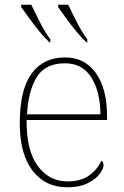

<svg xmlns="http://www.w3.org/2000/svg" viewBox="-20 -786 529 816"><path d="M266 10Q173 10 118.5 -60.5Q64 -131 64 -262Q64 -404 114 -473Q164 -542 257 -542Q340 -542 387.5 -475.5Q435 -409 435 -290V-276H93Q92 -146 140.5 -80.5Q189 -15 267 -15Q324 -15 359 -40.5Q394 -66 411 -103Q420 -97 420 -85Q420 -68 402.5 -45.5Q385 -23 351 -6.5Q317 10 266 10ZM407 -300Q406 -397 368 -457Q330 -517 256 -517Q172 -517 136 -458Q100 -399 95 -300ZM347 -606Q327 -625 303.5 -653.5Q280 -682 259.5 -710.5Q239 -739 227 -756V-766H270Q286 -732 307.5 -690Q329 -648 351 -619V-606ZM190 -606Q170 -625 146.5 -653.5Q123 -682 103 -710.5Q83 -739 70 -756V-766H113Q129 -732 150.5 -690Q172 -648 194 -619V-606Z"/></svg>

Font: Noto Serif Thin
Style: Regular
Weight: 100
Designer: Monotype Design Team
Foundry: Monotype Imaging Inc.
Version: Version 2.015